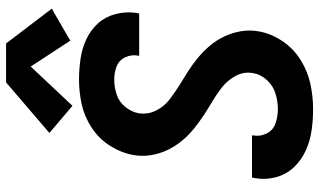

<svg xmlns="http://www.w3.org/2000/svg" viewBox="-224 -792 1025 616"><g transform="rotate(-90 288.0 -484.5)"><path d="M245 8Q285 8 325.5 -0.5Q366 -9 403 -32Q440 -55 464 -91Q488 -127 495 -167Q500 -197 495 -225Q490 -253 478 -278Q466 -303 448.5 -323.5Q431 -344 410 -361.5Q389 -379 366 -393.5Q343 -408 319.5 -422.5Q296 -437 274.5 -454Q253 -471 240.5 -496.5Q228 -522 232 -551Q236 -574 252.5 -594.5Q269 -615 293 -622.5Q317 -630 340 -630Q362 -630 382 -622.5Q402 -615 411.5 -595Q421 -575 417 -553L416 -550H552Q553 -554 554 -558Q559 -593 550.5 -625.5Q542 -658 521 -681.5Q500 -705 470.5 -719Q441 -733 407.5 -738Q374 -743 340 -743Q301 -743 261.5 -734.5Q222 -726 186 -702.5Q150 -679 127.5 -643Q105 -607 98 -568Q93 -539 98 -510.5Q103 -482 115 -457.5Q127 -433 144.5 -412Q162 -391 183 -374Q204 -357 227 -342Q250 -327 273.5 -313Q297 -299 318 -282Q339 -265 352.5 -239.5Q366 -214 361 -185Q357 -160 338.5 -140Q320 -120 295 -112.5Q270 -105 245 -105Q222 -105 200 -112.5Q178 -120 167.5 -140.5Q157 -161 161 -184V-188H26Q25 -184 24 -179Q18 -144 27 -111Q36 -78 58.5 -54Q81 -30 111.5 -16Q142 -2 176 3Q210 8 245 8ZM256 -764 382 -898 465 -771 553 -822 568 -830 456 -977H331L169 -838Z"/></g></svg>

Font: Iosevka Sparkle Extrabold
Style: Italic
Weight: 800
Italic angle: -9°
Designer: Belleve Invis
Foundry: Belleve Invis
Version: Version 4.5.0; ttfautohint (v1.8.3)